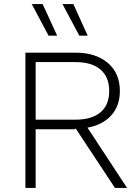

<svg xmlns="http://www.w3.org/2000/svg" viewBox="-20 -917 680 937"><path d="M349 -660Q447 -660 506 -610Q565 -560 565 -473Q565 -400 522.5 -353.5Q480 -307 407 -294L600 0H541L350 -289H348L343 -286H154V0H104V-660ZM348 -333Q428 -333 470.5 -369Q513 -405 513 -473Q513 -541 470.5 -577.5Q428 -614 348 -614H154V-333ZM188 -897 259 -743H217L135 -897ZM338 -897 408 -743H367L285 -897Z"/></svg>

Font: Work Sans Light
Style: Regular
Weight: 300
Designer: Wei Huang
Foundry: Wei Huang
Version: Version 2.012; ttfautohint (v1.8.3)